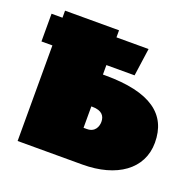

<svg xmlns="http://www.w3.org/2000/svg" viewBox="-107 -639 748 742"><g transform="rotate(20 267.0 -268.0)"><path d="M271 -354H261V-393H377L393 -507H261V-536H39V-507H-6V-393H39V0H305C446 0 540 -66 540 -175C540 -291 458 -354 271 -354ZM275 -135H261V-223H265C306 -223 318 -203 318 -180C318 -162 309 -135 275 -135Z"/></g></svg>

Font: Fira Sans Ultra
Style: Regular
Weight: 950
Designer: Carrois Corporate & Edenspiekermann AG
Foundry: Carrois Corporate GbR & Edenspiekermann AG
Version: Version 4.203;PS 004.203;hotconv 1.0.88;makeotf.lib2.5.64775